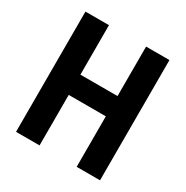

<svg xmlns="http://www.w3.org/2000/svg" viewBox="-161 -834 936 968"><g transform="rotate(30 307.0 -350.0)"><path d="M415 0H551V-700H415V-412H199V-700H62V0H199V-294H415Z"/></g></svg>

Font: Vanilla Cream ExtraBold
Style: Regular
Weight: 800
Designer: Jeremy Tribby, Jinavaṁso
Foundry: Tribby Type
Version: Version 1.422;Glyphs 3.1.2 (3151)